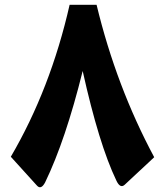

<svg xmlns="http://www.w3.org/2000/svg" viewBox="-20 -763 685 797"><path d="M620.1 -110.4 497.6 3.9Q479 21 462.9 -13.7Q390.6 -164.6 323.2 -468.3Q252 -181.2 167.5 -6.3Q150.4 26.4 133.3 7.3L24.9 -112.3Q189.9 -394.5 269 -743.2H380.9Q462.4 -404.8 620.1 -110.4Z"/></svg>

Font: Sahel Black FD-WOL
Style: Black-FD-WOL
Weight: 900
Foundry: Saber Rastikerdar (saber.rastikerdar@gmail.com)
Version: Version 2.0.2